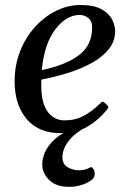

<svg xmlns="http://www.w3.org/2000/svg" viewBox="-20 -515 512 763"><path d="M437.5 -390.6Q437.5 -352.1 413.3 -321Q389.2 -290 347.7 -266.6Q306.2 -243.2 253.7 -226.3Q201.2 -209.5 144 -198.7Q144 -193.4 144 -187.5Q144 -181.6 144 -175.8Q144 -125 156.7 -94.5Q169.4 -64 190.4 -50.3Q211.4 -36.6 235.4 -36.6Q278.8 -36.6 312 -54.2Q345.2 -71.8 379.4 -105Q381.8 -107.9 384.3 -110.1Q386.7 -112.3 390.1 -109.9Q395.5 -106.9 400.1 -102.8Q404.8 -98.6 408.2 -93.8Q409.2 -92.3 409.9 -91.3Q410.6 -90.3 410.6 -89.4Q410.6 -86.9 408.7 -84.7Q406.7 -82.5 405.8 -80.1Q373 -38.6 328.4 -12.2Q283.7 14.2 221.2 14.2Q132.8 14.2 85.4 -42.5Q38.1 -99.1 38.1 -191.9Q38.1 -256.3 60.1 -311.8Q82 -367.2 119.4 -408.2Q156.7 -449.2 203.4 -472.2Q250 -495.1 299.3 -495.1Q353 -495.1 383.1 -478.5Q413.1 -461.9 425.3 -437.7Q437.5 -413.6 437.5 -390.6ZM296.9 -455.6Q243.2 -455.6 199.5 -397.9Q155.8 -340.3 146 -236.3Q243.2 -256.8 295.2 -296.9Q347.2 -336.9 346.2 -409.2Q345.7 -432.1 330.6 -443.8Q315.4 -455.6 296.9 -455.6ZM321.3 -39.1 332 -14.6Q281.7 9.3 254.9 42.5Q228 75.7 228 110.4Q228 137.2 248.8 149.4Q269.5 161.6 293 161.6Q305.7 161.6 315.4 159.4Q325.2 157.2 341.3 149.4Q345.2 147.5 350.8 156Q356.4 164.6 356.4 175.8Q356.4 190.9 344.7 199.7Q329.1 211.9 305.4 219.7Q281.7 227.5 254.4 227.5Q202.6 227.5 175.3 200.2Q147.9 172.9 147.9 139.6Q147.9 107.4 165.5 77.1Q183.1 46.9 215.8 23.9Q248.5 1 293.5 -9.3Z"/></svg>

Font: Gelasio
Style: Italic
Weight: 400
Italic angle: -8.5°
Designer: Eben Sorkin
Foundry: Eben Sorkin
Version: Version 1.008